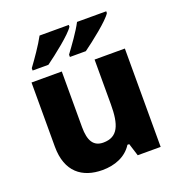

<svg xmlns="http://www.w3.org/2000/svg" viewBox="-138 -882 940 1007"><g transform="rotate(-20 331.5 -378.0)"><path d="M566 -756V-766H403C380 -721 333 -657 305 -619V-606H394C444 -642 545 -721 566 -756ZM357 -756V-766H194C170 -721 125 -657 97 -619V-606H185C235 -642 336 -721 357 -756ZM591 -549H422V-299C422 -186 399 -124 317 -124C262 -124 239 -163 239 -238V-549H70V-191C70 -50 151 10 264 10C332 10 396 -14 431 -70H441L463 0H591Z"/></g></svg>

Font: Noto Sans Ethiopic ExtraBold
Style: Regular
Weight: 800
Designer: Monotype Design Team
Foundry: Monotype Imaging Inc.
Version: Version 2.102